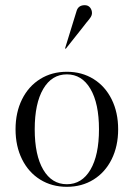

<svg xmlns="http://www.w3.org/2000/svg" viewBox="-20 -711 516 741"><path d="M436 -212Q436 -147 411 -96.5Q386 -46 341 -18Q296 10 238 10Q180 10 135 -18Q90 -46 65 -96.5Q40 -147 40 -212Q40 -277 65 -327.5Q90 -378 135 -406Q180 -434 238 -434Q296 -434 341 -406Q386 -378 411 -327.5Q436 -277 436 -212ZM238 0Q296 0 329 -56Q362 -112 362 -212Q362 -312 329 -368Q296 -424 238 -424Q180 -424 147 -368Q114 -312 114 -212Q114 -112 147 -56Q180 0 238 0ZM234 -523 299 -605 313 -623Q326 -638 330.5 -645.5Q335 -653 335 -660Q335 -673 327.5 -682Q320 -691 307 -691Q283 -691 276 -670L231 -524Z"/></svg>

Font: Libre Caslon Display
Style: Regular
Weight: 400
Designer: Pablo Impallari, Rodrigo Fuenzalida
Foundry: Pablo Impallari, Rodrigo Fuenzalida
Version: Version 1.100; ttfautohint (v1.6) -l 8 -r 50 -G 200 -x 14 -D